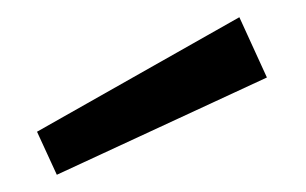

<svg xmlns="http://www.w3.org/2000/svg" viewBox="-20 -880 355 223"><path d="M23 -727 258 -860 290 -790 46 -677Z"/></svg>

Font: Karmilla
Style: Regular
Weight: 400
Designer: Jonathan Pinhorn
Version: Version 1.000